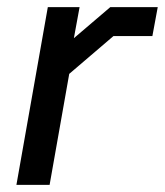

<svg xmlns="http://www.w3.org/2000/svg" viewBox="-20 -518 462 538"><path d="M114 -498H203L187 -411L289 -498H422L407 -417H298L174 -311L119 0H26Z"/></svg>

Font: Chakra Petch Medium
Style: Italic
Weight: 500
Italic angle: -10°
Designer: Katatrad Aksorn Co.,Ltd.
Foundry: Cadson Demak Co.,Ltd.
Version: Version 1.000; ttfautohint (v1.6)